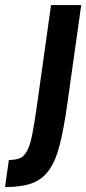

<svg xmlns="http://www.w3.org/2000/svg" viewBox="-57 -563 344 765"><path d="M146.3 -542.7 89 -134.1Q79.4 -66.6 71.1 -25.6Q62.9 15.4 51.1 37.7Q39.3 60 22.4 67.2Q5.4 74.4 -21.7 74.4L-37 182.4Q27.6 182.4 69.1 167.6Q110.7 152.7 137.6 115.9Q164.4 79 180.7 15.4Q197 -48.1 210.7 -145.6L266.6 -542.7Z"/></svg>

Font: Secuela ExtLt
Style: Italic
Weight: 200
Italic angle: -8°
Designer: Fernando Haro
Foundry: deFharo
Version: Version 1.704